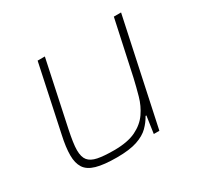

<svg xmlns="http://www.w3.org/2000/svg" viewBox="-116 -654 837 805"><g transform="rotate(-30 302.0 -251.0)"><path d="M237 8Q174 8 137.5 -2.5Q101 -13 86 -36.5Q71 -60 71 -97Q71 -117 74 -140Q77 -163 83 -190L151 -510H186L119 -195Q113 -166 109.5 -142.5Q106 -119 106 -102Q106 -69 119.5 -52.5Q133 -36 162.5 -30Q192 -24 241 -24Q307 -24 347 -43.5Q387 -63 409.5 -95.5Q432 -128 443 -167.5Q454 -207 463 -246L520 -510H555L446 0H419L431 -83H427Q414 -59 393 -38Q372 -17 335 -4.5Q298 8 237 8Z"/></g></svg>

Font: Saira Thin Thin
Style: Italic
Weight: 250
Italic angle: -12°
Version: Version 1.101